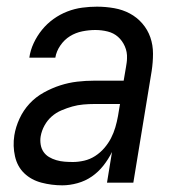

<svg xmlns="http://www.w3.org/2000/svg" viewBox="-20 -548 540 576"><path d="M167 8Q135 8 104.5 0Q74 -8 53 -28Q32 -48 25 -79Q18 -110 23 -142Q27 -167 38.5 -192Q50 -217 68.5 -237Q87 -257 111.5 -270.5Q136 -284 161 -292Q186 -300 211.5 -303Q237 -306 263 -306H351L358 -347Q359 -353 360 -360Q361 -367 361 -373Q362 -392 354.5 -409Q347 -426 334 -437.5Q321 -449 303 -453.5Q285 -458 266 -458Q247 -458 227 -454Q207 -450 190 -439.5Q173 -429 161 -411.5Q149 -394 146 -375H68Q71 -397 81 -418.5Q91 -440 106 -458.5Q121 -477 140.5 -491Q160 -505 182 -513.5Q204 -522 226.5 -525Q249 -528 271 -528Q297 -528 322.5 -523.5Q348 -519 369.5 -507.5Q391 -496 407 -477.5Q423 -459 431 -436Q439 -413 439 -387Q439 -361 435 -335L380 0H301L316 -92Q305 -70 290 -51Q275 -32 255.5 -18.5Q236 -5 212.5 1.5Q189 8 167 8ZM199 -62Q215 -62 232.5 -66Q250 -70 265.5 -80Q281 -90 293 -104Q305 -118 313 -133.5Q321 -149 326 -166Q331 -183 334 -200L340 -236H263Q247 -236 230 -234.5Q213 -233 197 -228.5Q181 -224 164.5 -217Q148 -210 135 -198.5Q122 -187 113.5 -171.5Q105 -156 102 -139Q100 -127 102 -114.5Q104 -102 110.5 -92.5Q117 -83 127 -77Q137 -71 149 -67.5Q161 -64 173.5 -63Q186 -62 199 -62Z"/></svg>

Font: Iosevka Oblique
Style: Regular
Weight: 400
Italic angle: -9°
Monospace: yes
Designer: Belleve Invis
Foundry: Belleve Invis
Version: Version 32.5.0; ttfautohint (v1.8.4)